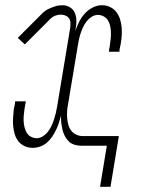

<svg xmlns="http://www.w3.org/2000/svg" viewBox="-20 -558 540 735"><path d="M363 157 389 0H292Q278 0 265 -4Q252 -8 243 -17Q234 -26 228 -37.5Q222 -49 219 -62Q216 -75 214.5 -88.5Q213 -102 214 -116Q210 -102 205.5 -88Q201 -74 194.5 -60.5Q188 -47 179.5 -34.5Q171 -22 159.5 -12Q148 -2 133.5 3Q119 8 105 8Q89 8 74.5 1.5Q60 -5 50.5 -17Q41 -29 36.5 -44Q32 -59 30.5 -75Q29 -91 30 -107.5Q31 -124 33 -141Q34 -145 35 -150Q36 -155 37 -160Q37 -162 37.5 -164.5Q38 -167 38 -170H79Q78 -167 78 -164.5Q78 -162 77 -160Q76 -155 75.5 -150.5Q75 -146 74 -142Q72 -130 71 -117.5Q70 -105 70.5 -93.5Q71 -82 74 -70.5Q77 -59 82.5 -49.5Q88 -40 98.5 -34.5Q109 -29 121 -29Q133 -29 144.5 -36.5Q156 -44 164 -54.5Q172 -65 177.5 -77Q183 -89 187 -101.5Q191 -114 194 -126.5Q197 -139 199 -152L249 -453Q250 -462 249.5 -471.5Q249 -481 244 -488Q239 -495 230.5 -498.5Q222 -502 213 -502Q202 -502 191.5 -498Q181 -494 173 -486L75 -388L48 -413L146 -511Q150 -514 154 -517Q158 -520 162 -522Q176 -529 190 -533.5Q204 -538 219 -538Q234 -538 247 -530.5Q260 -523 266 -509.5Q272 -496 272.5 -480.5Q273 -465 270 -450L268 -439Q274 -456 282.5 -473.5Q291 -491 304 -505.5Q317 -520 334.5 -529Q352 -538 370 -538Q386 -538 400.5 -531.5Q415 -525 424.5 -513Q434 -501 439 -486Q444 -471 445.5 -455Q447 -439 446 -422.5Q445 -406 442 -389Q441 -385 440 -380Q439 -375 438 -370Q438 -368 437.5 -365.5Q437 -363 437 -360H397Q397 -363 397.5 -365.5Q398 -368 398 -370Q399 -375 400 -379.5Q401 -384 401 -388Q403 -400 404 -412.5Q405 -425 404.5 -436.5Q404 -448 401.5 -459.5Q399 -471 393 -480.5Q387 -490 376.5 -495.5Q366 -501 355 -501Q342 -501 330.5 -493.5Q319 -486 311 -475.5Q303 -465 297.5 -453Q292 -441 288 -428.5Q284 -416 281.5 -403.5Q279 -391 277 -378L241 -162Q238 -148 237 -134.5Q236 -121 237 -107.5Q238 -94 241.5 -81Q245 -68 252.5 -58Q260 -48 272 -42.5Q284 -37 298 -37H435L403 157Z"/></svg>

Font: Iosevka Slab Extralight
Style: Italic
Weight: 200
Italic angle: -9°
Monospace: yes
Designer: Belleve Invis
Foundry: Belleve Invis
Version: Version 11.1.1; ttfautohint (v1.8.3)